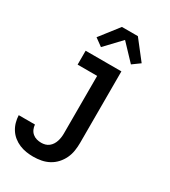

<svg xmlns="http://www.w3.org/2000/svg" viewBox="-234 -875 1068 1209"><g transform="rotate(30 300.0 -270.5)"><path d="M209 223Q183 223 157.5 219Q132 215 108 205Q84 195 63.5 178.5Q43 162 29 140Q15 118 8 93Q1 68 0 42H118Q119 59 126 75Q133 91 146 102Q159 113 175.5 117.5Q192 122 209 122Q224 122 238 118Q252 114 263.5 105Q275 96 283 83.5Q291 71 295.5 57Q300 43 302 28.5Q304 14 304 0V-419H162V-520H422V0Q422 29 417.5 58Q413 87 400.5 113.5Q388 140 368 162Q348 184 322 198Q296 212 267 217.5Q238 223 209 223ZM234 -588 179 -628 285 -764H401L507 -628L452 -588L343 -703Z"/></g></svg>

Font: Iosevka Fixed Extended
Style: Bold
Weight: 700
Width: 7
Monospace: yes
Designer: Belleve Invis
Foundry: Belleve Invis
Version: Version 24.1.1; ttfautohint (v1.8.4)